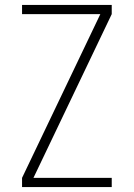

<svg xmlns="http://www.w3.org/2000/svg" viewBox="-20 -755 540 775"><path d="M69 0V-37L385 -698H69V-735H431V-698L115 -37H431V0Z"/></svg>

Font: Iosevka Extralight
Style: Regular
Weight: 200
Monospace: yes
Designer: Belleve Invis
Foundry: Belleve Invis
Version: Version 32.0.1; ttfautohint (v1.8.4)